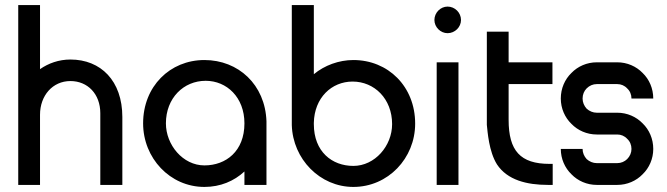

<svg xmlns="http://www.w3.org/2000/svg" viewBox="-20 -730 2632 758"><path d="M258 -495C212 -495 171 -480 138 -457V-710H52V0H138V-278V-277C138 -353 188 -410 258 -410C326 -410 376 -359 376 -283V0H463V-268C463 -411 378 -495 258 -495Z M1032 -243V-251C1027 -396 921 -493 787 -493C651 -493 545 -389 545 -243C545 -106 651 8 787 8C850 8 904 -15 945 -53V0H1032V-205ZM787 -77C702 -77 635 -158 635 -243C635 -343 705 -411 792 -411C875 -411 945 -346 945 -243C945 -133 872 -77 787 -77Z M1132 -710V-283V-241V-236C1136 -102 1243 8 1375 8C1512 8 1619 -105 1619 -242C1619 -389 1512 -493 1375 -493C1318 -493 1261 -472 1219 -437V-710ZM1375 -75C1291 -75 1219 -131 1219 -240V-241V-245C1221 -344 1289 -408 1372 -408C1458 -408 1528 -340 1528 -240C1528 -154 1460 -75 1375 -75Z M1704 0H1790V-484H1704ZM1800 -651C1800 -680 1776 -704 1747 -704C1719 -704 1695 -680 1695 -651C1695 -623 1719 -599 1747 -599C1776 -599 1800 -623 1800 -651Z M2150 -83C2034 -83 1988 -135 1988 -257V-398H2161V-484H1988V-605H1902V-237C1905 -210 1910 -132 1942 -81C1983 -19 2060 0 2143 0H2162V-83Z M2417 0C2456 0 2492 -16 2517 -42C2543 -67 2559 -103 2559 -142C2559 -182 2543 -218 2517 -243C2492 -269 2456 -285 2417 -285H2336C2321 -285 2307 -291 2296 -301C2286 -312 2280 -326 2280 -341C2280 -357 2286 -371 2296 -381C2307 -392 2321 -398 2336 -398H2417C2432 -398 2446 -392 2456 -381C2467 -371 2473 -357 2473 -341H2559C2559 -381 2543 -417 2517 -442C2492 -468 2456 -484 2417 -484H2336C2297 -484 2261 -468 2236 -442C2210 -417 2194 -381 2194 -341C2194 -302 2210 -266 2236 -241C2261 -215 2297 -199 2336 -199H2417C2432 -199 2446 -193 2456 -182C2467 -172 2473 -158 2473 -142C2473 -127 2467 -113 2456 -102C2446 -92 2432 -86 2417 -86H2336C2321 -86 2307 -92 2296 -102C2286 -113 2280 -127 2280 -142H2194C2194 -103 2210 -67 2236 -42C2261 -16 2297 0 2336 0Z"/></svg>

Font: Radis Sans
Style: Regular
Weight: 400
Designer: Gaël Goy
Foundry: Gaël Goy
Version: 1.0